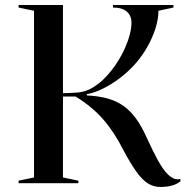

<svg xmlns="http://www.w3.org/2000/svg" viewBox="-20 -728 748 763"><path d="M616.6 15Q591 15 568.7 1.4Q546.3 -12.2 523 -44.3Q499.8 -76.4 470.7 -130.6Q452.6 -166.4 433.1 -196.4Q413.6 -226.4 391.3 -252.2Q369 -278.1 341.7 -300.8Q314.3 -323.5 280.5 -344.3H230.2V-22.8L291.5 -10V0H53.9V-10L115.2 -22.8V-685.2L53.9 -698V-708H230.2V-357.7Q245.8 -357.7 261.1 -358.7Q276.4 -359.7 291.5 -360.6Q321.7 -363.6 349.8 -380.7Q377.9 -397.8 402.6 -424.4Q427.3 -451 446.5 -481.4Q464.3 -509 476.8 -537.4Q489.4 -565.8 495.9 -591.7Q502.5 -617.6 502.5 -637.6Q502.5 -665.4 484.1 -681.7Q465.7 -698 428.9 -698V-708H669.2V-698L609.6 -685.2Q609.6 -652.4 598 -615.6Q586.4 -578.9 565.7 -542Q544.9 -505.2 516.2 -472.7Q487 -440.4 452.7 -415Q418.4 -389.7 385.4 -374Q352.5 -358.4 325 -353.8V-348.8Q371 -346.6 406.5 -336.9Q442 -327.2 469.8 -307.8Q497.5 -288.3 519.8 -257.8Q542.1 -227.3 561.7 -183.9Q588 -126.5 607.2 -91.5Q626.4 -56.6 643 -39.2Q659.7 -21.7 676.1 -16.5Q686.2 -13.9 696.9 -17.3V-7.3Q683.5 2.8 669.6 7.5Q655.6 12.1 642.1 13.6Q628.5 15 616.6 15Z"/></svg>

Font: Kalnia Thin
Style: Regular
Weight: 100
Version: Version 1.105